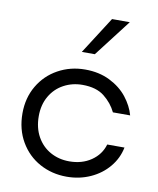

<svg xmlns="http://www.w3.org/2000/svg" viewBox="-83 -797 720 873"><g transform="rotate(10 276.5 -360.0)"><path d="M36.6 -238.8Q36.6 -309.6 69.3 -365.5Q102.1 -421.4 158.7 -452.6Q215.3 -483.9 283.7 -483.9Q348.1 -483.9 397.9 -459Q447.8 -434.1 478.3 -395.3Q508.8 -356.4 520.5 -314H440.9Q421.4 -354.5 384.3 -383.8Q347.2 -413.1 283.7 -413.1Q236.3 -413.1 197 -391.8Q157.7 -370.6 134.8 -331.1Q111.8 -291.5 111.8 -238.8Q111.8 -184.6 134.5 -144Q157.2 -103.5 196.3 -81.8Q235.4 -60.1 283.7 -60.1Q342.3 -60.1 384.5 -88.9Q426.8 -117.7 440.9 -165.5H520.5Q510.3 -114.7 476.8 -74.7Q443.4 -34.7 393.1 -12Q342.8 10.7 283.7 10.7Q215.8 10.7 159.4 -20Q103 -50.8 69.8 -107.7Q36.6 -164.6 36.6 -238.8ZM363.3 -731H445.3L314 -560.1H253.9Z"/></g></svg>

Font: Glacial Indifference
Style: Regular
Weight: 400
Designer: Alfredo Marco Pradil
Foundry: Alfredo Marco Pradil
Version: Version 1.312